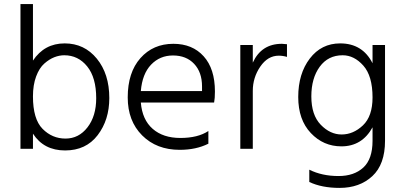

<svg xmlns="http://www.w3.org/2000/svg" viewBox="-20 -727 1971 938"><path d="M141 0H80V-707H141V-431Q197 -515 296 -515Q392 -515 453 -440.5Q514 -366 514 -248Q514 -141 457 -66.5Q400 8 298 8Q194 8 141 -74ZM141 -256Q141 -145 188 -97.5Q235 -50 300 -50Q365 -50 407.5 -105Q450 -160 450 -247Q450 -348 406 -402.5Q362 -457 294 -457Q270 -457 245.5 -447.5Q221 -438 196.5 -416.5Q172 -395 156.5 -353.5Q141 -312 141 -256Z M998 -25Q938 5 858 5Q745 5 674.5 -65.5Q604 -136 604 -251Q604 -373 666 -443Q728 -513 827 -513Q920 -513 975 -452Q1030 -391 1030 -280Q1030 -246 1026 -226H668Q675 -142 726 -97.5Q777 -53 861 -53Q947 -53 998 -87ZM825 -456Q761 -456 718 -411Q675 -366 668 -282H967V-305Q967 -374 928.5 -415Q890 -456 825 -456Z M1215 0H1154V-507H1215V-421Q1257 -513 1357 -513Q1364 -513 1382 -511V-449Q1362 -455 1342 -455Q1288 -455 1251.5 -401.5Q1215 -348 1215 -283Z M1861 -39Q1861 76 1799 133.5Q1737 191 1639 191Q1552 191 1491 162V102Q1553 133 1634 133Q1710 133 1755 91.5Q1800 50 1800 -39V-105Q1749 -12 1648 -12Q1560 -12 1498.5 -77Q1437 -142 1437 -253Q1437 -367 1493.5 -441Q1550 -515 1642 -515Q1751 -515 1800 -418V-507H1861ZM1501 -256Q1501 -165 1547 -117.5Q1593 -70 1649 -70Q1706 -70 1753 -114.5Q1800 -159 1800 -251Q1800 -356 1755 -406.5Q1710 -457 1654 -457Q1583 -457 1542 -401Q1501 -345 1501 -256Z"/></svg>

Font: Hind Madurai Light
Style: Regular
Weight: 300
Designer: Jyotish Sonowal
Foundry: Indian Type Foundry
Version: Version 1.001;PS 1.0;hotconv 1.0.86;makeotf.lib2.5.63406; tt